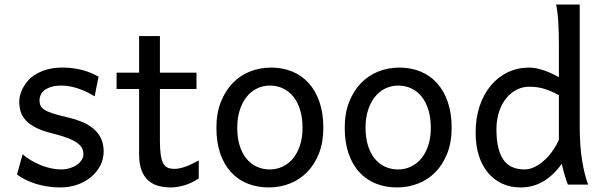

<svg xmlns="http://www.w3.org/2000/svg" viewBox="-20 -801 2613 833"><path d="M390.6 -383.3Q378.4 -390.6 362.8 -398.7Q347.2 -406.7 328.9 -413.6Q310.5 -420.4 289.8 -425Q269 -429.7 246.6 -429.7Q219.7 -429.7 201.4 -423.8Q183.1 -418 172.1 -408.9Q161.1 -399.9 156.2 -388.4Q151.4 -377 151.4 -366.2Q151.4 -353.5 155.3 -343.8Q159.2 -334 171.6 -325.7Q184.1 -317.4 207 -309.6Q230 -301.8 268.6 -293Q301.8 -285.6 331.1 -274.2Q360.4 -262.7 382.3 -245.1Q404.3 -227.5 417 -202.9Q429.7 -178.2 429.7 -144Q429.7 -110.8 415 -82.5Q400.4 -54.2 375 -33Q349.6 -11.7 315.4 0.2Q281.2 12.2 241.7 12.2Q211.9 12.2 184.3 7.8Q156.7 3.4 132.6 -4.4Q108.4 -12.2 88.4 -22.5Q68.4 -32.7 53.7 -43.9L78.1 -131.8Q94.7 -117.2 115.5 -105Q136.2 -92.8 158.2 -84Q180.2 -75.2 202.4 -70.6Q224.6 -65.9 244.1 -65.9Q265.6 -65.9 283.4 -71.5Q301.3 -77.1 314.2 -86.2Q327.1 -95.2 334.5 -107.2Q341.8 -119.1 341.8 -131.8Q341.8 -145.5 336.2 -157.5Q330.6 -169.4 315.7 -180.4Q300.8 -191.4 274.7 -201.7Q248.5 -211.9 207.5 -222.2Q163.1 -232.9 135 -247.6Q106.9 -262.2 91.1 -279.8Q75.2 -297.4 69.3 -317.9Q63.5 -338.4 63.5 -361.3Q63.5 -372.6 67.1 -387.7Q70.8 -402.8 79.3 -419.2Q87.9 -435.5 101.8 -451.4Q115.7 -467.3 136.7 -479.7Q157.7 -492.2 186 -500Q214.4 -507.8 251.5 -507.8Q277.8 -507.8 301 -504.4Q324.2 -501 343.5 -495.4Q362.8 -489.7 378.9 -482.7Q395 -475.6 407.7 -468.8Z M485.8 -485.8H583.5V-644.5H673.8V-485.8H832.5V-415H673.8V-190.4Q673.8 -152.8 677.5 -128.9Q681.2 -105 688.7 -91.6Q696.3 -78.1 708 -73.2Q719.7 -68.4 736.3 -68.4Q757.3 -68.4 783.7 -77.6Q810.1 -86.9 842.3 -105V-26.9Q808.6 -4.9 777.8 3.7Q747.1 12.2 721.2 12.2Q692.4 12.2 667.5 5.6Q642.6 -1 623.8 -17.6Q605 -34.2 594.2 -61.8Q583.5 -89.4 583.5 -131.8V-415H485.8Z M1009.3 -246.6Q1009.3 -204.1 1019.5 -170.4Q1029.8 -136.7 1048.6 -113.5Q1067.4 -90.3 1093.3 -78.1Q1119.1 -65.9 1150.9 -65.9Q1180.2 -65.9 1206.1 -78.1Q1231.9 -90.3 1251.2 -113.5Q1270.5 -136.7 1281.5 -170.4Q1292.5 -204.1 1292.5 -246.6Q1292.5 -289.6 1282.2 -323.5Q1272 -357.4 1253.2 -381.1Q1234.4 -404.8 1208.3 -417.2Q1182.1 -429.7 1150.9 -429.7Q1121.1 -429.7 1095.2 -417.2Q1069.3 -404.8 1050.3 -381.1Q1031.2 -357.4 1020.3 -323.5Q1009.3 -289.6 1009.3 -246.6ZM918.9 -246.6Q918.9 -309.6 938 -358.2Q957 -406.7 989.3 -440.2Q1021.5 -473.6 1064.5 -490.7Q1107.4 -507.8 1155.8 -507.8Q1206.1 -507.8 1247.8 -490.7Q1289.6 -473.6 1319.6 -440.2Q1349.6 -406.7 1366.2 -358.2Q1382.8 -309.6 1382.8 -246.6Q1382.8 -183.6 1363.8 -135.3Q1344.7 -86.9 1312.5 -54.2Q1280.3 -21.5 1237.3 -4.6Q1194.3 12.2 1146 12.2Q1095.7 12.2 1054 -4.6Q1012.2 -21.5 982.2 -54.2Q952.1 -86.9 935.5 -135.3Q918.9 -183.6 918.9 -246.6Z M1565.9 -246.6Q1565.9 -204.1 1576.2 -170.4Q1586.4 -136.7 1605.2 -113.5Q1624 -90.3 1649.9 -78.1Q1675.8 -65.9 1707.5 -65.9Q1736.8 -65.9 1762.7 -78.1Q1788.6 -90.3 1807.9 -113.5Q1827.1 -136.7 1838.1 -170.4Q1849.1 -204.1 1849.1 -246.6Q1849.1 -289.6 1838.9 -323.5Q1828.6 -357.4 1809.8 -381.1Q1791 -404.8 1764.9 -417.2Q1738.8 -429.7 1707.5 -429.7Q1677.7 -429.7 1651.9 -417.2Q1626 -404.8 1606.9 -381.1Q1587.9 -357.4 1576.9 -323.5Q1565.9 -289.6 1565.9 -246.6ZM1475.6 -246.6Q1475.6 -309.6 1494.6 -358.2Q1513.7 -406.7 1545.9 -440.2Q1578.1 -473.6 1621.1 -490.7Q1664.1 -507.8 1712.4 -507.8Q1762.7 -507.8 1804.4 -490.7Q1846.2 -473.6 1876.2 -440.2Q1906.2 -406.7 1922.9 -358.2Q1939.5 -309.6 1939.5 -246.6Q1939.5 -183.6 1920.4 -135.3Q1901.4 -86.9 1869.1 -54.2Q1836.9 -21.5 1793.9 -4.6Q1751 12.2 1702.6 12.2Q1652.3 12.2 1610.6 -4.6Q1568.8 -21.5 1538.8 -54.2Q1508.8 -86.9 1492.2 -135.3Q1475.6 -183.6 1475.6 -246.6Z M2404.8 -388.2Q2386.7 -397.9 2371.1 -404.8Q2355.5 -411.6 2340.3 -416Q2325.2 -420.4 2309.6 -422.6Q2293.9 -424.8 2275.4 -424.8Q2247.6 -424.8 2222.2 -412.1Q2196.8 -399.4 2177 -375.5Q2157.2 -351.6 2145.5 -317.1Q2133.8 -282.7 2133.8 -239.3Q2133.8 -153.8 2162.8 -109.9Q2191.9 -65.9 2255.9 -65.9Q2278.3 -65.9 2300.5 -77.1Q2322.8 -88.4 2342.5 -106.4Q2362.3 -124.5 2378.4 -147.7Q2394.5 -170.9 2404.8 -195.3ZM2495.1 -258.8Q2495.1 -166.5 2505.6 -103.8Q2516.1 -41 2531.7 0H2443.8Q2438.5 -12.7 2430.9 -37.8Q2423.3 -63 2417 -90.3Q2381.8 -40.5 2337.4 -14.2Q2293 12.2 2238.8 12.2Q2193.8 12.2 2158 -4.6Q2122.1 -21.5 2096.4 -52.5Q2070.8 -83.5 2057.1 -127.2Q2043.5 -170.9 2043.5 -224.6Q2043.5 -289.6 2061.3 -341.8Q2079.1 -394 2110.4 -430.9Q2141.6 -467.8 2183.8 -487.8Q2226.1 -507.8 2275.4 -507.8Q2291 -507.8 2307.9 -504.4Q2324.7 -501 2341.6 -495.1Q2358.4 -489.3 2374.5 -481.7Q2390.6 -474.1 2404.8 -466.3V-603Q2404.8 -662.1 2402.1 -706.3Q2399.4 -750.5 2392.6 -781.2H2495.1Z"/></svg>

Font: Andika FrenchTight
Style: Regular
Weight: 400
Designer: Victor Gaultney, Annie Olsen, Julie Remington, Don Collingsworth, Eric Hays, Becca Hirsbrunner
Foundry: SIL International
Version: Version 5.000 ; Dig1 Dig4Opn Dig7 LnSpcTght